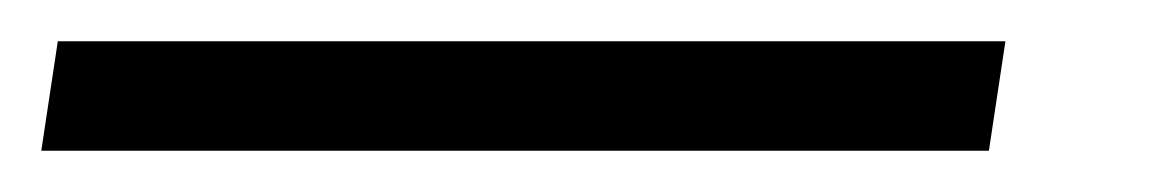

<svg xmlns="http://www.w3.org/2000/svg" viewBox="-46 -20 566 93"><path d="M-26 53 -18 0H441L433 53Z"/></svg>

Font: Nunito Sans 12pt
Style: Italic
Weight: 400
Italic angle: -9°
Designer: Vernon Adams
Foundry: Vernon Adams
Version: Version 3.101;gftools[0.9.27]